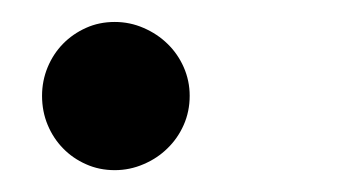

<svg xmlns="http://www.w3.org/2000/svg" viewBox="-20 -142 320 174"><path d="M151.9 -55.2Q151.9 -41 146.5 -28.8Q141.1 -16.6 131.8 -7.6Q122.6 1.5 110.1 6.8Q97.7 12.2 84 12.2Q69.8 12.2 57.9 6.8Q45.9 1.5 37.1 -7.6Q28.3 -16.6 23.2 -28.8Q18.1 -41 18.1 -55.2Q18.1 -68.8 23.2 -81.1Q28.3 -93.3 37.1 -102.3Q45.9 -111.3 57.9 -116.7Q69.8 -122.1 84 -122.1Q97.7 -122.1 110.1 -116.7Q122.6 -111.3 131.8 -102.3Q141.1 -93.3 146.5 -81.1Q151.9 -68.8 151.9 -55.2Z"/></svg>

Font: Charis SIL Viet
Style: Italic
Weight: 400
Italic angle: -11°
Foundry: SIL International
Version: Version 5.000